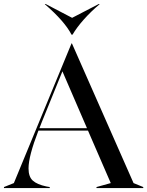

<svg xmlns="http://www.w3.org/2000/svg" viewBox="-35 -949 743 969"><path d="M-15 -5 35 -25 326 -730H328L639 -25L688 -5V0H452V-5L524 -25L409 -290H159Q109 -161 109 -99Q109 -57 130.5 -37.5Q152 -18 199 -8L216 -5V0H-15ZM404 -302 280 -589 176 -333 164 -302ZM326 -774Q291 -842 191 -928L195 -929L329 -859L464 -929L468 -928Q424 -891 388 -850.5Q352 -810 331 -774Z"/></svg>

Font: Nyght Serif
Style: Regular
Weight: 400
Designer: Maksym Kobuzan
Version: Version 0.410